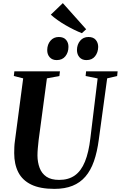

<svg xmlns="http://www.w3.org/2000/svg" viewBox="-20 -1200 774 1230"><path d="M666.5 -698 613 -306Q602.5 -226.5 581.8 -167.2Q561 -108 527.2 -68.8Q493.5 -29.5 444.5 -9.8Q395.5 10 328.5 10Q237 10 180.2 -17.5Q123.5 -45 97.2 -96.5Q71 -148 71 -219Q71 -237 71.8 -256.5Q72.5 -276 75.5 -296.5L128.5 -698L68.5 -713L72 -743H364L360.5 -713L280.5 -698L227.5 -302.5Q224.5 -275 222.2 -250Q220 -225 220 -203.5Q220.5 -160 233.8 -124.5Q247 -89 277.2 -68.2Q307.5 -47.5 359 -47.5Q419 -47.5 459.5 -76.2Q500 -105 524.2 -164.5Q548.5 -224 559 -315L605.5 -697.5L528.5 -713L531.5 -743H733.5L730.5 -713ZM343 -815Q315 -815 298.5 -833.2Q282 -851.5 282.5 -880Q283 -915 303.2 -939Q323.5 -963 356.5 -963Q388 -963 403.5 -944.5Q419 -926 418.5 -899.5Q418.5 -864.5 399 -839.8Q379.5 -815 343 -815ZM533.5 -815Q505.5 -815 489.2 -833.2Q473 -851.5 473 -880Q473.5 -915 493.5 -939Q513.5 -963 546.5 -963Q578 -963 593.5 -944.5Q609 -926 609 -899.5Q608.5 -864.5 589.2 -839.8Q570 -815 533.5 -815ZM504.5 -987.5Q481 -996.5 454 -1009.8Q427 -1023 399.8 -1038.8Q372.5 -1054.5 348 -1072Q323.5 -1089.5 305.5 -1106L382.5 -1180L532 -1012.5Z"/></svg>

Font: Merriweather 96pt
Style: Bold Italic
Weight: 700
Italic angle: -7.8°
Version: Version 2.101